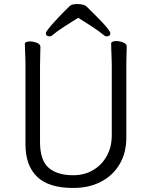

<svg xmlns="http://www.w3.org/2000/svg" viewBox="-20 -912 750 950"><path d="M367 -824Q332 -802 297.5 -780Q263 -758 238 -737Q233 -732 225 -732Q207 -732 207 -748Q207 -753 218.5 -768Q230 -783 248.5 -803.5Q267 -824 287.5 -845Q308 -866 326 -883Q331 -888 341.5 -890Q352 -892 364 -892Q377 -892 389.5 -889Q402 -886 408 -880Q420 -868 439.5 -849Q459 -830 479 -809Q499 -788 512.5 -771Q526 -754 526 -748Q526 -732 508 -732Q500 -732 495 -737Q470 -758 436 -780Q402 -802 367 -824ZM533 -595Q533 -609 532 -630Q531 -651 530.5 -670Q530 -689 530 -697Q530 -703 537.5 -706Q545 -709 555 -709Q572 -709 589.5 -702Q607 -695 607 -682Q607 -670 606 -645Q605 -620 605 -594V-230Q605 -156 572 -100Q539 -44 480 -13Q421 18 342 18Q221 18 163.5 -37.5Q106 -93 106 -198V-586Q106 -617 104.5 -647.5Q103 -678 103 -695Q103 -701 110.5 -704Q118 -707 128 -707Q145 -707 162.5 -700Q180 -693 180 -680Q180 -668 179 -639Q178 -610 178 -584V-210Q178 -119 220.5 -82Q263 -45 342 -45Q398 -45 441 -70.5Q484 -96 508.5 -140.5Q533 -185 533 -242Z"/></svg>

Font: Moon Stars Kai T HW
Style: Regular
Weight: 400
Designer: GuiWonder
Version: Version 1.101